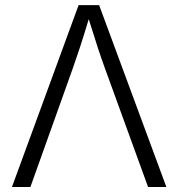

<svg xmlns="http://www.w3.org/2000/svg" viewBox="-20 -748 713 768"><path d="M27.8 0 294.4 -727.5H376.5L645.5 0H572.3L399.4 -475.6Q386.2 -511.7 370.6 -559.1Q355 -606.4 335 -671.4Q315.4 -606 299.6 -558.1Q283.7 -510.3 271.5 -475.6L101.6 0Z"/></svg>

Font: Inter Light
Style: Regular
Weight: 300
Designer: Rasmus Andersson
Foundry: rsms
Version: Version 4.000;git-a52131595